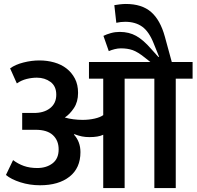

<svg xmlns="http://www.w3.org/2000/svg" viewBox="-20 -949 992 969"><path d="M31 -604Q57 -623 98 -633.5Q139 -644 179 -644Q218 -644 253.5 -634Q289 -624 315.5 -603.5Q342 -583 358 -552.5Q374 -522 374 -480Q374 -435 353 -403.5Q332 -372 307 -356Q327 -350 350.5 -347Q374 -344 397 -344Q429 -344 457.5 -350.5Q486 -357 501 -368V-552H429V-636H739L710 -659Q675 -687 649.5 -696Q624 -705 590 -705Q575 -705 559 -701Q543 -697 529 -691L502 -768Q518 -776 539.5 -782Q561 -788 584 -788Q631 -788 667 -768Q703 -748 742 -703L779 -662H783L756 -729Q732 -790 697.5 -814.5Q663 -839 612 -839Q589 -839 567 -834L557 -923Q567 -925 584.5 -927Q602 -929 615 -929Q696 -929 742.5 -888.5Q789 -848 812 -764L847 -636H952V-552H867V0H759V-552H609V0H501V-269Q477 -257 431 -257Q411 -257 393.5 -260.5Q376 -264 355 -272L353 -270Q386 -234 386 -181Q386 -101 331 -57.5Q276 -14 182 -14Q130 -14 83 -29Q36 -44 10 -66L46 -141Q71 -122 100.5 -111.5Q130 -101 168 -101Q214 -101 245 -124.5Q276 -148 276 -195Q276 -240 247 -267Q218 -294 160 -294H92V-379H149Q200 -378 232 -402.5Q264 -427 264 -471Q264 -514 235 -535.5Q206 -557 166 -557Q141 -557 114.5 -550.5Q88 -544 65 -528Z"/></svg>

Font: Ek Mukta SemiBold
Style: Regular
Weight: 600
Designer: Girish Dalvi and Yashodeep Gholap
Foundry: Ek Type
Version: Version 2.538;PS 1.002;hotconv 16.6.51;makeotf.lib2.5.65220;